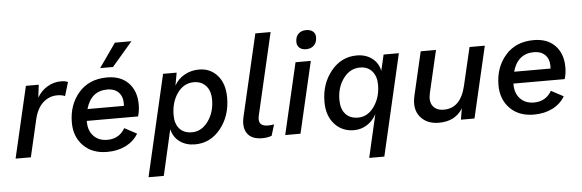

<svg xmlns="http://www.w3.org/2000/svg" viewBox="-56 -938 4062 1340"><g transform="rotate(-5 1975.0 -268.0)"><path d="M383 -510Q415 -510 433 -501L404 -405Q382 -415 350 -415Q293 -415 250 -376Q207 -337 189 -259L129 0H22L138 -500H228L217 -410Q244 -457 288.5 -483.5Q333 -510 383 -510Z M899 -746 755 -578H665L783 -746ZM899 -219H540V-212Q540 -150 576 -112.5Q612 -75 672 -75Q755 -75 796 -146L882 -100Q851 -48 794.5 -19.5Q738 9 664 9Q559 9 497 -54Q435 -117 435 -216Q435 -341 508 -425Q581 -509 707 -509Q803 -509 857 -452.5Q911 -396 911 -302Q911 -256 899 -219ZM702 -425Q587 -425 552 -301H807Q808 -307 808 -318Q808 -368 779.5 -396.5Q751 -425 702 -425Z M1351 -508Q1430 -508 1480 -451Q1530 -394 1530 -296Q1530 -168 1458.5 -79Q1387 10 1279 10Q1217 10 1173 -21.5Q1129 -53 1115 -110L1042 210H935L1099 -500H1194L1178 -411Q1204 -457 1250 -482.5Q1296 -508 1351 -508ZM1265 -76Q1332 -76 1378 -139Q1424 -202 1424 -290Q1424 -353 1392 -388Q1360 -423 1307 -423Q1237 -423 1192 -360Q1147 -297 1147 -205Q1147 -146 1177.5 -111Q1208 -76 1265 -76Z M1750 8Q1676 8 1645.5 -35.5Q1615 -79 1632 -152L1765 -725H1872L1739 -151Q1722 -77 1796 -77Q1824 -77 1840 -81L1816 -3Q1786 8 1750 8Z M2109 -584Q2079 -584 2061.5 -600Q2044 -616 2045 -644Q2046 -679 2066.5 -698Q2087 -717 2120 -717Q2151 -717 2168.5 -701.5Q2186 -686 2185 -659Q2184 -623 2163 -603.5Q2142 -584 2109 -584ZM2134 -500 2018 0H1911L2027 -500Z M2644 -500H2751L2587 210H2481L2550 -90Q2525 -44 2483.5 -18Q2442 8 2393 8Q2310 8 2257 -50.5Q2204 -109 2204 -206Q2204 -333 2276 -421.5Q2348 -510 2456 -510Q2519 -510 2563 -477Q2607 -444 2618 -388ZM2429 -77Q2496 -77 2541.5 -141Q2587 -205 2587 -293Q2587 -353 2556 -388.5Q2525 -424 2472 -424Q2401 -424 2355 -361.5Q2309 -299 2309 -212Q2309 -148 2340.5 -112.5Q2372 -77 2429 -77Z M3246 -500H3353L3237 0H3142L3155 -78Q3102 8 2988 8Q2903 8 2857.5 -47Q2812 -102 2833 -194L2904 -500H3011L2942 -203Q2929 -145 2953.5 -112.5Q2978 -80 3030 -80Q3148 -80 3184 -235Z M3888 -219H3529V-212Q3529 -150 3565 -112.5Q3601 -75 3661 -75Q3744 -75 3785 -146L3871 -100Q3840 -48 3783.5 -19.5Q3727 9 3653 9Q3548 9 3486 -54Q3424 -117 3424 -216Q3424 -341 3497 -425Q3570 -509 3696 -509Q3792 -509 3846 -452.5Q3900 -396 3900 -302Q3900 -256 3888 -219ZM3691 -425Q3576 -425 3541 -301H3796Q3797 -307 3797 -318Q3797 -368 3768.5 -396.5Q3740 -425 3691 -425Z"/></g></svg>

Font: Elaine Sans Medium
Style: Italic
Weight: 500
Italic angle: -13°
Designer: Wei Huang
Foundry: Wei Huang
Version: Version 2.001;December 24, 2019;FontCreator 12.0.0.2547 64-b